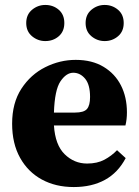

<svg xmlns="http://www.w3.org/2000/svg" viewBox="-20 -741 561 776"><path d="M276 -447Q248 -447 224.5 -412.5Q201 -378 198 -286H283Q319 -286 331.5 -300.5Q344 -315 344 -349Q344 -399 324 -423Q304 -447 276 -447ZM278 15Q205 15 149 -15.5Q93 -46 61 -103.5Q29 -161 29 -241Q29 -325 66.5 -382.5Q104 -440 163 -469.5Q222 -499 286 -499Q352 -499 398.5 -471Q445 -443 469 -395.5Q493 -348 493 -287Q493 -258 487 -234H198Q203 -155 241.5 -117.5Q280 -80 332 -80Q373 -80 402 -95.5Q431 -111 453 -134L488 -102Q457 -43 404 -14Q351 15 278 15ZM163 -575Q133 -575 109.5 -594.5Q86 -614 86 -648Q86 -682 109.5 -701.5Q133 -721 163 -721Q195 -721 217.5 -701.5Q240 -682 240 -648Q240 -614 217.5 -594.5Q195 -575 163 -575ZM403 -575Q373 -575 349.5 -594.5Q326 -614 326 -648Q326 -682 349.5 -701.5Q373 -721 403 -721Q434 -721 457 -701.5Q480 -682 480 -648Q480 -614 457 -594.5Q434 -575 403 -575Z"/></svg>

Font: Source Serif Pro
Style: Bold
Weight: 700
Designer: Frank Grießhammer
Foundry: Adobe Systems Incorporated
Version: Version 3.001;hotconv 1.0.111;makeotfexe 2.5.65597